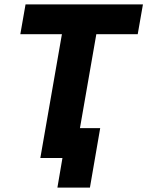

<svg xmlns="http://www.w3.org/2000/svg" viewBox="-20 -720 671 875"><path d="M271.2 -616H428L320.6 0H163.8ZM96.4 -700H631.4L607.6 -564H72.6ZM264.6 0H249.2L254.8 -136H436.6L389.8 135H241.6Z"/></svg>

Font: Fixel Italic Variable Display Thin
Style: Italic
Weight: 100
Italic angle: -10°
Designer: AlfaBravo + MacPaw
Foundry: Kyrylo Tkachov, Marchela Mozhyna, Serhii Makarenko, Maria Weinstein, Zakhar Kryvoshyya
Version: Version 1.210;Glyphs 3.2 (3217)